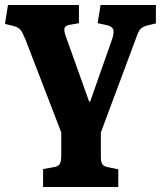

<svg xmlns="http://www.w3.org/2000/svg" viewBox="-20 -532 646 771"><path d="M153 219V147L197 139Q214 136 220 126.5Q226 117 226 90V0L82 -374Q70 -403 62 -412.5Q54 -422 37 -427L0 -436L12 -512H297V-439L258 -432Q242 -429 239 -418.5Q236 -408 245 -384L338 -124H342L431 -377Q439 -402 434.5 -414Q430 -426 409 -431L372 -439L384 -512H606V-438L572 -430Q554 -425 545 -416.5Q536 -408 526 -378L385 0V96Q385 119 391 127.5Q397 136 412 139L455 148V219Z"/></svg>

Font: Literata
Style: Bold
Weight: 700
Designer: Latin by Veronika Burian and Jose Scaglione. Greek by Irene Vlachou. Cyrillic by Vera Evstafieva.
Foundry: TypeTogether
Version: Version 3.103; ttfautohint (v1.8.4.7-5d5b);gftools[0.9.29]